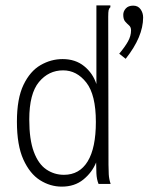

<svg xmlns="http://www.w3.org/2000/svg" viewBox="-20 -685 590 715"><path d="M210 10Q167 10 129 -14Q91 -38 67 -91Q43 -144 43 -232Q43 -318 67.5 -369Q92 -420 131 -442.5Q170 -465 213 -465Q261 -465 293.5 -438.5Q326 -412 339 -372V-665H391V-658Q386 -654 384.5 -647Q383 -640 383 -623L384 -72Q384 -54 385 -36Q386 -18 392 0H347Q340 -17 339 -39.5Q338 -62 338 -80Q323 -43 290.5 -16.5Q258 10 210 10ZM476 -664Q494 -664 503.5 -650.5Q513 -637 513 -620Q513 -548 448 -466L424 -485Q445 -510 456.5 -530.5Q468 -551 468 -572Q468 -584 460.5 -590.5Q453 -597 446 -605Q439 -613 439 -630Q439 -643 448.5 -653.5Q458 -664 476 -664ZM218 -34Q276 -34 306.5 -84Q337 -134 337 -231Q337 -332 301.5 -377.5Q266 -423 215 -423Q161 -423 125 -379.5Q89 -336 89 -240Q89 -165 106 -119.5Q123 -74 152.5 -54Q182 -34 218 -34Z"/></svg>

Font: Inconsolata SemiExpanded Light
Style: Regular
Weight: 300
Width: 6
Monospace: yes
Designer: Raph Levien, Cyreal, Brenton Simpson
Foundry: Raph Levien, Cyreal, Google
Version: Version 3.001; ttfautohint (v1.8.2.53-6de2)